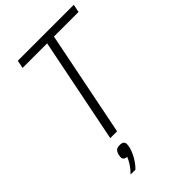

<svg xmlns="http://www.w3.org/2000/svg" viewBox="-274 -790 1116 1116"><g transform="rotate(-45 283.5 -232.5)"><path d="M355 -649 225 0H169L299 -649H97L107 -698H567L557 -649ZM180 67Q213 67 213 93Q213 104 210 117Q204 143 186.5 175Q169 207 143 233H103Q126 210 140 188Q154 166 162 146Q147 146 140 139Q133 132 133 122Q133 117 134 111Q135 105 137 97Q141 84 149.5 75.5Q158 67 180 67Z"/></g></svg>

Font: IBM Plex Sans Condensed Light
Style: Italic
Weight: 300
Width: 3
Italic angle: -11°
Designer: Mike Abbink, Paul van der Laan, Pieter van Rosmalen
Foundry: Bold Monday
Version: Version 1.3